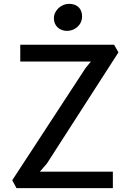

<svg xmlns="http://www.w3.org/2000/svg" viewBox="-20 -975 672 995"><path d="M327.1 -814.9C367.7 -814.9 405.3 -845.2 405.3 -890.1C405.3 -926.8 383.8 -955.1 337.4 -955.1C298.8 -955.1 259.3 -922.4 259.3 -879.9C259.3 -839.4 290.5 -814.9 327.1 -814.9ZM43.5 -41 65.4 0H564.9V-85.4H186.5L222.7 -127L593.8 -703.6L571.3 -743.2H85V-656.2H451.2L422.9 -621.6Z"/></svg>

Font: Merriweather Sans
Style: Regular
Weight: 400
Designer: Eben Sorkin ( eben@eyebytes.com )
Foundry: Eben Sorkin
Version: Version 1.003